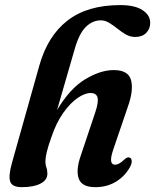

<svg xmlns="http://www.w3.org/2000/svg" viewBox="-20 -744 626 774"><path d="M187.5 -192Q174 -154.5 168.5 -131.2Q163 -108 163 -93.5Q163 -79.5 167 -68.8Q171 -58 171 -43.5Q171 -18.5 143.5 -4Q116 10.5 68 10.5Q28.5 10.5 21 -12.5Q13.5 -35.5 28.5 -88.5L138.5 -479.5Q172 -599 252.2 -661.2Q332.5 -723.5 465 -723.5Q523.5 -723.5 554.5 -703.2Q585.5 -683 585.5 -652Q585.5 -628 569.5 -611.5Q553.5 -595 525 -595Q505 -595 487.2 -605.2Q469.5 -615.5 453 -628.8Q436.5 -642 420 -652Q403.5 -662 386.5 -662Q353 -662 326 -635.5Q299 -609 281.5 -547.5L210 -300.5Q262 -387.5 323.5 -424.5Q385 -461.5 438.5 -461.5Q498 -461.5 508.5 -420.2Q519 -379 495 -312.5L437.5 -144Q425.5 -109 428 -94.5Q430.5 -80 443.5 -80Q451.5 -80 460.5 -84.8Q469.5 -89.5 482.5 -102Q495 -113 503 -108.5Q510 -105.5 511 -95.8Q512 -86 504 -70.5Q484 -34 447.8 -11.8Q411.5 10.5 364 10.5Q310.5 10.5 297.8 -23Q285 -56.5 305 -115L363.5 -289.5Q378 -332.5 373.2 -350.8Q368.5 -369 345 -369Q322 -369 292.5 -348.8Q263 -328.5 235 -289Q207 -249.5 187.5 -192Z"/></svg>

Font: Fraunces 72pt Soft SemiBold
Style: Italic
Weight: 600
Italic angle: -16°
Version: Version 1.000;[b76b70a41]